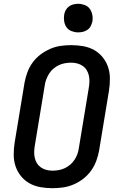

<svg xmlns="http://www.w3.org/2000/svg" viewBox="-20 -980 640 1008"><path d="M255 8Q223 8 192 2.5Q161 -3 135 -17.5Q109 -32 90 -55.5Q71 -79 61.5 -107.5Q52 -136 52 -168Q52 -200 57 -232L109 -547Q114 -574 124 -601Q134 -628 151.5 -652Q169 -676 193 -694Q217 -712 243.5 -723.5Q270 -735 298 -739Q326 -743 354 -743Q386 -743 417 -737.5Q448 -732 474 -717.5Q500 -703 519 -679.5Q538 -656 547.5 -627.5Q557 -599 557 -567Q557 -535 552 -503L500 -188Q495 -161 485 -134Q475 -107 457.5 -83Q440 -59 416.5 -41Q393 -23 366 -11.5Q339 0 311 4Q283 8 255 8ZM256 -84Q272 -84 288.5 -87Q305 -90 320 -97Q335 -104 348.5 -115.5Q362 -127 371.5 -141.5Q381 -156 386.5 -171.5Q392 -187 394 -203L446 -518Q449 -535 449.5 -551.5Q450 -568 446.5 -583.5Q443 -599 435 -612Q427 -625 414 -634Q401 -643 385.5 -647Q370 -651 353 -651Q337 -651 320.5 -648Q304 -645 289 -638Q274 -631 260.5 -619.5Q247 -608 238 -593.5Q229 -579 223 -563.5Q217 -548 215 -532L163 -217Q160 -200 159.5 -183.5Q159 -167 162.5 -151.5Q166 -136 174 -123Q182 -110 195 -101Q208 -92 223.5 -88Q239 -84 256 -84ZM390 -810Q373 -810 356 -816.5Q339 -823 329.5 -836.5Q320 -850 317 -867.5Q314 -885 317 -903Q319 -916 325.5 -927.5Q332 -939 342.5 -946.5Q353 -954 365.5 -957Q378 -960 391 -960Q408 -960 425 -953.5Q442 -947 451.5 -933.5Q461 -920 464.5 -902.5Q468 -885 465 -867Q462 -854 456 -842.5Q450 -831 439 -823.5Q428 -816 415.5 -813Q403 -810 390 -810Z"/></svg>

Font: Iosevka Semibold Extended
Style: Italic
Weight: 600
Width: 7
Italic angle: -9°
Monospace: yes
Designer: Belleve Invis
Foundry: Belleve Invis
Version: Version 32.5.0; ttfautohint (v1.8.4)